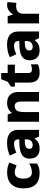

<svg xmlns="http://www.w3.org/2000/svg" viewBox="1304 -2008 713 3362"><g transform="rotate(-90 1661.0 -326.5)"><path d="M308 10C384 10 433 -5 479 -35V-173C432 -143 381 -125 323 -125C256 -125 215 -170 215 -273C215 -375 253 -425 322 -425C363 -425 401 -412 448 -393L497 -520C451 -543 394 -559 322 -559C160 -559 44 -472 44 -272C44 -76 143 10 308 10Z M844 -560C756 -560 679 -542 619 -510L670 -398C723 -421 775 -438 824 -438C872 -438 901 -415 901 -362V-346L807 -343C648 -336 565 -283 565 -166C565 -46 637 10 734 10C825 10 868 -15 915 -74H919L952 0H1069V-364C1069 -493 987 -560 844 -560ZM850 -248 901 -250V-206C901 -147 857 -111 801 -111C763 -111 737 -128 737 -170C737 -217 766 -245 850 -248Z M1538 -559C1465 -559 1405 -532 1370 -478H1362L1339 -549H1211V0H1380V-250C1380 -363 1403 -426 1485 -426C1540 -426 1564 -387 1564 -311V0H1732V-358C1732 -499 1654 -559 1538 -559Z M2123 -124C2087 -124 2064 -143 2064 -182V-423H2210V-549H2064V-663H1956L1910 -547L1826 -493V-423H1896V-176C1896 -31 1969 10 2071 10C2135 10 2180 -2 2216 -18V-142C2185 -131 2157 -124 2123 -124Z M2566 -560C2478 -560 2401 -542 2341 -510L2392 -398C2445 -421 2497 -438 2546 -438C2594 -438 2623 -415 2623 -362V-346L2529 -343C2370 -336 2287 -283 2287 -166C2287 -46 2359 10 2456 10C2547 10 2590 -15 2637 -74H2641L2674 0H2791V-364C2791 -493 2709 -560 2566 -560ZM2572 -248 2623 -250V-206C2623 -147 2579 -111 2523 -111C2485 -111 2459 -128 2459 -170C2459 -217 2488 -245 2572 -248Z M3252 -559C3183 -559 3125 -514 3093 -459H3086L3060 -549H2933V0H3102V-275C3102 -377 3174 -401 3238 -401C3261 -401 3280 -399 3292 -396L3306 -554C3294 -556 3270 -559 3252 -559Z"/></g></svg>

Font: Noto Sans Arabic ExtBd
Style: Regular
Weight: 800
Designer: Monotype Design Team, Nadine Chahine, Nizar Qandah and Khaled Hosny
Foundry: Monotype Imaging Inc.
Version: Version 2.012